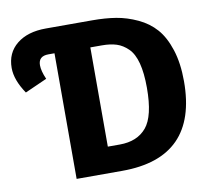

<svg xmlns="http://www.w3.org/2000/svg" viewBox="-77 -780 948 867"><g transform="rotate(-10 396.5 -346.5)"><path d="M399 -693Q460 -693 508.5 -685Q557 -677 605.5 -654.5Q654 -632 687 -594.5Q720 -557 740 -495Q760 -433 760 -350Q760 0 415 0H206V-576H178Q132 -576 132 -534Q132 -508 149 -469L48 -424Q4 -489 4 -544Q4 -613 53.5 -653Q103 -693 187 -693ZM425 -119Q505 -119 547.5 -169.5Q590 -220 590 -350Q590 -418 578 -463.5Q566 -509 542 -532.5Q518 -556 490 -565Q462 -574 423 -574H370V-119Z"/></g></svg>

Font: FiraGO
Style: Bold
Weight: 700
Designer: bBox Type
Foundry: bBox Type GmbH
Version: Version 1.001;PS 001.001;hotconv 1.0.88;makeotf.lib2.5.64775